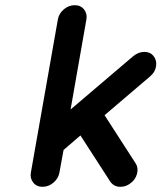

<svg xmlns="http://www.w3.org/2000/svg" viewBox="-20 -720 622 740"><path d="M99 -55 203 -645Q207 -668 226 -684Q245 -700 268 -700Q291 -700 304 -683.5Q317 -667 313 -645L252 -298L494 -504Q514 -520 536.5 -520Q559 -520 572 -504Q585 -487 581.5 -464.5Q578 -442 559 -426L383 -276L503 -90Q514 -73 508 -50Q502 -27 482 -13Q465 0 444 0Q419 0 405 -20L290 -198L225 -142L209 -55Q205 -32 186 -16Q167 0 144 0Q121 0 108 -16.5Q95 -33 99 -55Z"/></svg>

Font: Quicksand
Style: Bold Italic
Weight: 700
Italic angle: -12°
Designer: Andrew Paglinawan
Foundry: Andrew Paglinawan
Version: 1.002